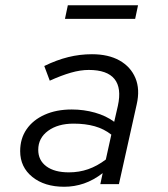

<svg xmlns="http://www.w3.org/2000/svg" viewBox="-20 -703 640 733"><path d="M225 10Q150 10 103.5 -27.5Q57 -65 57 -126Q57 -174 81.5 -209.5Q106 -245 150.5 -265Q195 -285 254 -285Q300 -285 342.5 -273Q385 -261 416 -238L430 -299Q445 -367 417 -401.5Q389 -436 319 -436Q287 -436 250.5 -425.5Q214 -415 170 -395L149 -451Q196 -474 240.5 -485Q285 -496 331 -496Q394 -496 436.5 -472Q479 -448 497 -405Q515 -362 502 -305L434 0H363L372 -42Q337 -15 300.5 -2.5Q264 10 225 10ZM126 -131Q126 -91 157 -68Q188 -45 243 -45Q282 -45 316.5 -57Q351 -69 384 -94L405 -189Q377 -211 341.5 -221Q306 -231 261 -231Q201 -231 163.5 -203.5Q126 -176 126 -131ZM228 -631 239 -683H507L496 -631Z"/></svg>

Font: Red Hat Mono
Style: Italic
Weight: 300
Italic angle: -12°
Monospace: yes
Designer: Pentagram, MCKL
Foundry: Pentagram, MCKL
Version: Version 1.023